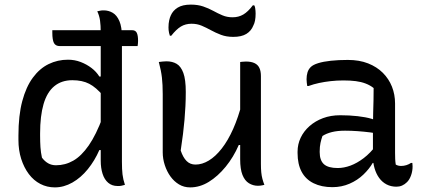

<svg xmlns="http://www.w3.org/2000/svg" viewBox="-20 -802 1840 833"><path d="M207 -671H553Q568 -671 573.5 -659.5Q579 -648 579 -625Q579 -620 578.5 -614Q578 -608 577 -602H240Q221 -602 214 -615.5Q207 -629 207 -660Q207 -663 207 -666Q207 -669 207 -671ZM275 -543Q304 -543 330 -533Q356 -523 377 -507Q398 -491 411 -470H428V-386Q397 -423 367 -438.5Q337 -454 294 -454Q247 -454 215.5 -428Q184 -402 169 -350.5Q154 -299 154 -223V-214Q154 -186 155.5 -163.5Q157 -141 162 -118Q174 -102 189 -93.5Q204 -85 223 -85Q263 -85 298 -105Q333 -125 365 -171Q397 -217 426 -295V-151H411Q391 -105 361 -68Q331 -31 294 -10Q257 11 218 11Q184 11 155 -4Q126 -19 105 -47Q84 -75 72 -112.5Q60 -150 60 -195V-214Q60 -301 76.5 -363Q93 -425 122.5 -465Q152 -505 191 -524Q230 -543 275 -543ZM430 -757Q451 -757 469 -746.5Q487 -736 498 -710.5Q509 -685 509 -641Q509 -572 509 -504.5Q509 -437 509 -369.5Q509 -302 509 -235Q509 -168 509 -100Q509 -67 511.5 -45.5Q514 -24 522 0Q518 1 514 2Q510 3 506 4Q502 5 498 5Q494 5 490 5Q466 5 449.5 -9Q433 -23 425 -48Q417 -73 417 -105Q417 -179 417 -248Q417 -317 417 -384.5Q417 -452 417 -520Q417 -588 417 -661Q417 -692 414 -713Q411 -734 402 -753Q406 -754 409.5 -754.5Q413 -755 416.5 -756Q420 -757 423.5 -757Q427 -757 430 -757Z M702 -536Q728 -536 746.5 -525Q765 -514 775.5 -485.5Q786 -457 786 -403Q786 -371 784.5 -341.5Q783 -312 780.5 -282.5Q778 -253 774 -221Q770 -189 764 -149Q774 -119 789.5 -103.5Q805 -88 828 -88Q857 -88 886 -105.5Q915 -123 942 -157.5Q969 -192 991.5 -242.5Q1014 -293 1031 -359V-173H1016Q993 -120 959 -78.5Q925 -37 886 -13Q847 11 805 11Q778 11 756.5 -2Q735 -15 719.5 -36.5Q704 -58 695 -85.5Q686 -113 686 -141Q686 -184 686 -226Q686 -268 686 -310.5Q686 -353 686 -394Q686 -435 682.5 -465.5Q679 -496 669 -533Q678 -534 685.5 -535Q693 -536 702 -536ZM1047 -535Q1070 -535 1084.5 -528Q1099 -521 1105.5 -507Q1112 -493 1112 -472Q1112 -405 1112 -341Q1112 -277 1112 -215Q1112 -153 1112 -91Q1112 -70 1113.5 -54.5Q1115 -39 1118.5 -26Q1122 -13 1127 0Q1123 1 1118 2Q1113 3 1108.5 3.5Q1104 4 1099 4Q1078 4 1060 -7Q1042 -18 1032 -43Q1022 -68 1022 -111Q1022 -183 1022 -254.5Q1022 -326 1022 -396Q1022 -466 1022 -533Q1027 -534 1030.5 -534Q1034 -534 1038.5 -534.5Q1043 -535 1047 -535ZM989 -727Q1015 -727 1035.5 -739Q1056 -751 1077 -779H1083Q1086 -774 1087 -767.5Q1088 -761 1088.5 -755Q1089 -749 1089 -743Q1089 -726 1086.5 -713Q1084 -700 1079 -691Q1070 -668 1049 -655Q1028 -642 992 -642Q962 -642 938.5 -651Q915 -660 895 -671Q875 -682 855 -690.5Q835 -699 811 -699Q785 -699 765 -687Q745 -675 723 -647H717Q715 -653 713.5 -659Q712 -665 711.5 -671.5Q711 -678 711 -683Q711 -700 714 -713.5Q717 -727 721 -735Q730 -756 751 -769Q772 -782 808 -782Q838 -782 861.5 -774Q885 -766 905 -755Q925 -744 945 -735.5Q965 -727 989 -727Z M1694 -353Q1694 -326 1694 -299.5Q1694 -273 1694 -246Q1694 -219 1694 -192.5Q1694 -166 1694 -139Q1694 -124 1694.5 -112.5Q1695 -101 1697 -88Q1702 -85 1708 -83.5Q1714 -82 1720 -82Q1732 -82 1743 -85.5Q1754 -89 1763 -95H1769Q1769 -91 1769.5 -88Q1770 -85 1770 -80Q1770 -60 1763.5 -41.5Q1757 -23 1746 -12Q1736 -2 1724.5 3Q1713 8 1700 8Q1676 8 1657 -2Q1638 -12 1625 -30Q1612 -48 1605 -72Q1598 -96 1598 -122Q1598 -153 1598 -186Q1598 -219 1598 -243Q1598 -282 1599 -312Q1600 -342 1600.5 -368Q1601 -394 1601 -420Q1586 -432 1566.5 -439.5Q1547 -447 1523.5 -450Q1500 -453 1470 -453Q1441 -453 1414.5 -450Q1388 -447 1364.5 -442Q1341 -437 1319 -429H1313Q1312 -435 1311 -443Q1310 -451 1310 -458Q1310 -474 1314 -487.5Q1318 -501 1328 -511Q1338 -521 1360.5 -528Q1383 -535 1416 -538.5Q1449 -542 1489 -542Q1539 -542 1577 -527Q1615 -512 1641 -486Q1667 -460 1680.5 -426Q1694 -392 1694 -353ZM1367 -142Q1367 -106 1385.5 -89.5Q1404 -73 1445 -73Q1472 -73 1500.5 -83.5Q1529 -94 1558 -116Q1587 -138 1614 -174L1613 -95H1597Q1582 -69 1556.5 -44.5Q1531 -20 1496.5 -5Q1462 10 1422 10Q1375 10 1340.5 -7Q1306 -24 1288.5 -57Q1271 -90 1271 -138V-144Q1271 -176 1284.5 -204.5Q1298 -233 1323 -255Q1348 -277 1381.5 -289.5Q1415 -302 1456 -302Q1496 -302 1531.5 -298Q1567 -294 1592.5 -286.5Q1618 -279 1628 -272Q1634 -267 1637 -259.5Q1640 -252 1641.5 -242Q1643 -232 1643 -217Q1615 -224 1587 -227.5Q1559 -231 1531.5 -233Q1504 -235 1477 -235Q1444 -235 1420 -229Q1396 -223 1379 -212Q1374 -198 1370.5 -182Q1367 -166 1367 -145Z"/></svg>

Font: Recursive Casual
Style: Regular
Weight: 400
Version: Version 1.047